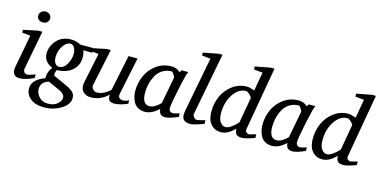

<svg xmlns="http://www.w3.org/2000/svg" viewBox="-88 -1210 3767 1911"><g transform="rotate(15 1795.0 -254.0)"><path d="M259 -641Q259 -618 242.5 -601.5Q226 -585 198 -585Q168 -585 152 -601Q136 -617 136 -641Q136 -662 153.5 -679.5Q171 -697 199 -697Q226 -697 242.5 -680Q259 -663 259 -641ZM263 -29Q175 12 117 12Q70 12 55 -16.5Q40 -45 48 -86L112 -425L26 -434V-463L177 -494H218L142 -94Q138 -74 149.5 -58.5Q161 -43 181 -43Q191 -43 208 -48Q225 -53 243 -59.5Q261 -66 263 -67Z M751 -421H659Q672 -388 672 -354Q672 -263 609.5 -213Q547 -163 455 -163Q438 -125 444 -103L578 -42Q631 -18 655.5 5Q680 28 680 68Q680 132 602 180.5Q524 229 427 229Q334 229 284.5 186.5Q235 144 235 83Q235 35 272 -0.5Q309 -36 368 -55Q363 -79 375 -115.5Q387 -152 407 -172Q314 -212 314 -296Q314 -374 369.5 -434Q425 -494 516 -494Q570 -494 615 -468H751ZM576 -359Q576 -399 561 -425.5Q546 -452 518 -452Q480 -452 445 -401Q410 -350 410 -283Q410 -246 425.5 -223Q441 -200 467 -200Q514 -200 545 -252.5Q576 -305 576 -359ZM587 88Q587 50 536 26L411 -31Q329 -10 329 66Q329 107 362 145Q395 183 453 183Q518 183 552.5 151.5Q587 120 587 88Z M1229 -24Q1208 -12 1165.5 0Q1123 12 1093 12Q1079 12 1068.5 9.5Q1058 7 1051 3Q1044 -1 1039.5 -7.5Q1035 -14 1032.5 -19.5Q1030 -25 1029 -32.5Q1028 -40 1028 -44Q1028 -48 1028 -55Q1028 -62 1028 -63Q950 12 852 12Q809 12 782.5 -9Q756 -30 750 -57Q744 -84 750 -113L815 -425L731 -434V-463L882 -494H923L843 -113Q838 -89 856 -69.5Q874 -50 895 -50Q964 -50 1033 -114L1109 -482H1202L1122 -97Q1116 -69 1131 -55Q1146 -41 1166 -41Q1197 -41 1229 -59Z M1749 -27Q1660 12 1619 12Q1584 12 1568.5 -4.5Q1553 -21 1550 -56Q1477 12 1408 12Q1366 12 1336 -5.5Q1306 -23 1291 -51.5Q1276 -80 1269.5 -108.5Q1263 -137 1263 -167Q1263 -247 1295 -320.5Q1327 -394 1394.5 -444Q1462 -494 1551 -494Q1605 -494 1641 -458L1656 -482H1724Q1709 -444 1705 -425Q1691 -373 1665.5 -247.5Q1640 -122 1640 -93Q1640 -47 1683 -47Q1691 -47 1720 -55L1749 -63ZM1602 -392Q1603 -398 1588 -422Q1573 -446 1565 -446Q1511 -446 1469.5 -419.5Q1428 -393 1405.5 -350.5Q1383 -308 1372.5 -263Q1362 -218 1362 -173Q1362 -54 1439 -54Q1488 -54 1550 -116Z M2014 -26Q1913 12 1875 12Q1790 12 1790 -61Q1790 -76 1793 -96L1903 -668L1814 -677V-707L1970 -737H2009L1887 -99Q1883 -79 1897.5 -61.5Q1912 -44 1933 -44Q1941 -44 2014 -64Z M2545 -737 2431 -86Q2426 -62 2440.5 -51Q2455 -40 2467 -40Q2473 -40 2506 -50L2539 -59V-22Q2448 12 2408 12Q2365 12 2349 -7Q2333 -26 2333 -63Q2262 12 2191 12Q2138 12 2104.5 -16.5Q2071 -45 2059.5 -82.5Q2048 -120 2048 -167Q2048 -248 2081 -322Q2114 -396 2180 -445Q2246 -494 2331 -494Q2352 -494 2406 -475L2440 -668L2349 -677V-707L2504 -737ZM2392 -394Q2393 -401 2369.5 -425Q2346 -449 2329 -449Q2255 -449 2200 -368.5Q2145 -288 2145 -173Q2145 -112 2168 -80.5Q2191 -49 2223 -49Q2248 -49 2282.5 -73Q2317 -97 2346 -131Z M3059 -27Q2970 12 2929 12Q2894 12 2878.5 -4.5Q2863 -21 2860 -56Q2787 12 2718 12Q2676 12 2646 -5.5Q2616 -23 2601 -51.5Q2586 -80 2579.5 -108.5Q2573 -137 2573 -167Q2573 -247 2605 -320.5Q2637 -394 2704.5 -444Q2772 -494 2861 -494Q2915 -494 2951 -458L2966 -482H3034Q3019 -444 3015 -425Q3001 -373 2975.5 -247.5Q2950 -122 2950 -93Q2950 -47 2993 -47Q3001 -47 3030 -55L3059 -63ZM2912 -392Q2913 -398 2898 -422Q2883 -446 2875 -446Q2821 -446 2779.5 -419.5Q2738 -393 2715.5 -350.5Q2693 -308 2682.5 -263Q2672 -218 2672 -173Q2672 -54 2749 -54Q2798 -54 2860 -116Z M3590 -737 3476 -86Q3471 -62 3485.5 -51Q3500 -40 3512 -40Q3518 -40 3551 -50L3584 -59V-22Q3493 12 3453 12Q3410 12 3394 -7Q3378 -26 3378 -63Q3307 12 3236 12Q3183 12 3149.5 -16.5Q3116 -45 3104.5 -82.5Q3093 -120 3093 -167Q3093 -248 3126 -322Q3159 -396 3225 -445Q3291 -494 3376 -494Q3397 -494 3451 -475L3485 -668L3394 -677V-707L3549 -737ZM3437 -394Q3438 -401 3414.5 -425Q3391 -449 3374 -449Q3300 -449 3245 -368.5Q3190 -288 3190 -173Q3190 -112 3213 -80.5Q3236 -49 3268 -49Q3293 -49 3327.5 -73Q3362 -97 3391 -131Z"/></g></svg>

Font: Veleka
Style: Italic
Weight: 400
Italic angle: -12°
Designer: Stefan Peev, Context Ltd, 2016; SIL International, 1997-2014.
Foundry: Stefan Peev, Context Ltd, 2016
Version: Version 1.000